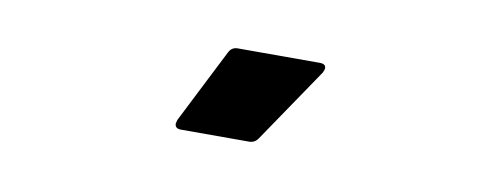

<svg xmlns="http://www.w3.org/2000/svg" viewBox="-32 -914 1064 408"><g transform="rotate(10 500.0 -709.5)"><path d="M354 -625 356 -633 437 -793Q443 -805 456 -805H633Q646 -805 646 -796Q646 -792 643 -786L533 -624Q526 -614 514 -614H367Q354 -614 354 -625Z"/></g></svg>

Font: LINE Seed JP_TTF ExtraBold
Style: Regular
Weight: 800
Designer: LY Corporation & Fontrix & Fontworks
Version: Version 1.015